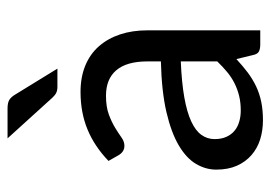

<svg xmlns="http://www.w3.org/2000/svg" viewBox="-126 -598 730 519"><g transform="rotate(-90 239.5 -338.0)"><path d="M41 0ZM379.4 0Q366.7 0 359.9 -3.9Q353 -7.8 350.6 -20L339.8 -64.5Q321.3 -47.4 303.5 -33.9Q285.6 -20.5 266.1 -11.2Q246.6 -2 224.1 2.7Q201.7 7.3 174.8 7.3Q147 7.3 122.8 -0.2Q98.6 -7.8 80.3 -23.7Q62 -39.6 51.5 -63.2Q41 -86.9 41 -119.1Q41 -147.5 56.4 -173.6Q71.8 -199.7 106.4 -220.2Q141.1 -240.7 196.8 -253.7Q252.4 -266.6 333.5 -268.6V-305.2Q333.5 -360.8 309.8 -388.9Q286.1 -417 240.7 -417Q210.4 -417 189.7 -409.2Q168.9 -401.4 153.8 -392.1Q138.7 -382.8 127.7 -375Q116.7 -367.2 105.5 -367.2Q96.7 -367.2 90.3 -371.6Q84 -376 80.1 -382.8L64.5 -410.2Q104 -448.2 149.7 -467Q195.3 -485.8 251 -485.8Q291 -485.8 322.3 -472.9Q353.5 -460 374.5 -436Q395.5 -412.1 406.5 -378.9Q417.5 -345.7 417.5 -305.2V0ZM200.7 -52.7Q222.2 -52.7 240.2 -57.1Q258.3 -61.5 274.4 -69.6Q290.5 -77.6 304.9 -89.6Q319.3 -101.6 333.5 -116.2V-214.8Q276.4 -212.4 236.3 -205.3Q196.3 -198.2 171.1 -186.5Q146 -174.8 134.8 -158.9Q123.5 -143.1 123.5 -123.5Q123.5 -105 129.6 -91.6Q135.7 -78.1 146 -69.6Q156.2 -61 170.4 -56.9Q184.6 -52.7 200.7 -52.7ZM206.5 -683.1Q222.2 -683.1 230 -678Q237.8 -672.9 244.1 -662.1L314 -548.3H265.1Q255.4 -548.3 249 -551.3Q242.7 -554.2 235.8 -561.5L125.5 -683.1Z"/></g></svg>

Font: Carlito
Style: Regular
Weight: 400
Designer: Lukasz Dziedzic
Foundry: tyPoland Lukasz Dziedzic
Version: Version 1.103; Beta1; all basic design good, some composites